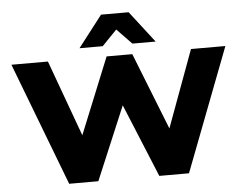

<svg xmlns="http://www.w3.org/2000/svg" viewBox="-60 -1020 1391 1095"><g transform="rotate(-5 635.0 -472.5)"><path d="M292 0 23 -705H232L407 -225H373L568 -705H715L905 -224H874L1051 -705H1248L978 0H808L628 -437H643L459 0ZM418 -765 557 -945H715L854 -765H721L636 -853L551 -765Z"/></g></svg>

Font: Nunito Sans 10pt SemiExpanded Black
Style: Regular
Weight: 900
Width: 6
Designer: Vernon Adams
Foundry: Vernon Adams
Version: Version 3.101;gftools[0.9.27]